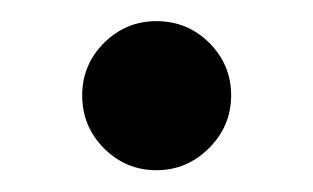

<svg xmlns="http://www.w3.org/2000/svg" viewBox="-20 -148 290 178"><path d="M56.2 -59.6Q56.2 -87.9 76.4 -108.2Q96.7 -128.4 125 -128.4Q153.8 -128.4 174.1 -108.2Q194.3 -87.9 194.3 -59.6Q194.3 -31.2 173.8 -10.7Q153.3 9.8 125 9.8Q96.7 9.8 76.4 -10.5Q56.2 -30.8 56.2 -59.6Z"/></svg>

Font: Basically A Sans Serif Medium
Style: Regular
Weight: 500
Designer: Hyung-Suk Kim
Foundry: Mental Design
Version: 1.000